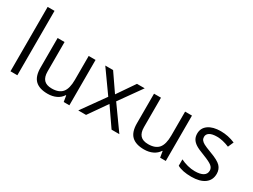

<svg xmlns="http://www.w3.org/2000/svg" viewBox="-54 -1356 2588 1962"><g transform="rotate(30 1240.5 -375.0)"><path d="M167 0H85.9V-759.8H167Z M415 -535.2V-188Q415 -122.6 444.8 -90.3Q474.6 -58.1 538.1 -58.1Q622.1 -58.1 660.9 -104Q699.7 -149.9 699.7 -253.9V-535.2H780.8V0H713.9L702.1 -71.8H697.8Q672.9 -32.2 628.7 -11.2Q584.5 9.8 527.8 9.8Q430.2 9.8 381.6 -36.6Q333 -83 333 -185.1V-535.2Z M1081.5 -273.9 895.5 -535.2H987.8L1128.9 -330.1L1269.5 -535.2H1360.8L1174.8 -273.9L1370.6 0H1278.8L1128.9 -216.8L977.5 0H885.7Z M1552.7 -535.2V-188Q1552.7 -122.6 1582.5 -90.3Q1612.3 -58.1 1675.8 -58.1Q1759.8 -58.1 1798.6 -104Q1837.4 -149.9 1837.4 -253.9V-535.2H1918.5V0H1851.6L1839.8 -71.8H1835.4Q1810.5 -32.2 1766.4 -11.2Q1722.2 9.8 1665.5 9.8Q1567.9 9.8 1519.3 -36.6Q1470.7 -83 1470.7 -185.1V-535.2Z M2435.5 -146Q2435.5 -71.3 2379.9 -30.8Q2324.2 9.8 2223.6 9.8Q2117.2 9.8 2057.6 -23.9V-99.1Q2096.2 -79.6 2140.4 -68.4Q2184.6 -57.1 2225.6 -57.1Q2289.1 -57.1 2323.2 -77.4Q2357.4 -97.7 2357.4 -139.2Q2357.4 -170.4 2330.3 -192.6Q2303.2 -214.8 2224.6 -245.1Q2149.9 -272.9 2118.4 -293.7Q2086.9 -314.5 2071.5 -340.8Q2056.2 -367.2 2056.2 -403.8Q2056.2 -469.2 2109.4 -507.1Q2162.6 -544.9 2255.4 -544.9Q2341.8 -544.9 2424.3 -509.8L2395.5 -443.8Q2314.9 -477.1 2249.5 -477.1Q2191.9 -477.1 2162.6 -459Q2133.3 -440.9 2133.3 -409.2Q2133.3 -387.7 2144.3 -372.6Q2155.3 -357.4 2179.7 -343.8Q2204.1 -330.1 2273.4 -304.2Q2368.7 -269.5 2402.1 -234.4Q2435.5 -199.2 2435.5 -146Z"/></g></svg>

Font: f0_2797  
Style: Regular
Weight: 400
Foundry: Ascender Corporation
Version: Version 1.10